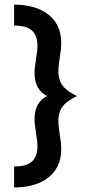

<svg xmlns="http://www.w3.org/2000/svg" viewBox="-20 -691 373 840"><path d="M41.7 129.2C156.2 129.2 247.9 77.1 247.9 -38.2C247.9 -80.6 235.4 -122.9 235.4 -161.1C235.4 -221.5 266.7 -245.8 316.7 -270.8C266.7 -295.8 235.4 -320.1 235.4 -380.6C235.4 -418.8 247.9 -461.1 247.9 -503.5C247.9 -618.8 156.2 -670.8 41.7 -670.8V-579.2C91.7 -579.2 143.8 -566.7 143.8 -491.7C143.8 -454.9 131.2 -409.7 131.2 -370.1C131.2 -316.7 154.2 -286.8 186.1 -270.8C154.2 -254.9 131.2 -225 131.2 -171.5C131.2 -131.9 143.8 -86.8 143.8 -50C143.8 25 91.7 37.5 41.7 37.5Z"/></svg>

Font: Afacad
Style: Bold
Weight: 700
Designer: Kristian Moeller
Foundry: Dicotype
Version: Version 1.000